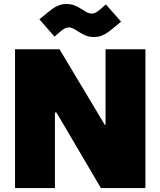

<svg xmlns="http://www.w3.org/2000/svg" viewBox="-20 -958 817 978"><path d="M56.6 -707H283.2L513.7 -322.3H517.6V-707H720.7V0H494.1L267.6 -384.8H259.8V0H56.6ZM376 -798.8Q361.8 -808.6 351.3 -813.5Q340.8 -818.4 330.1 -818.4Q316.9 -818.4 302.2 -808.6Q287.6 -798.8 257.8 -771.5L180.7 -859.4L203.1 -877.9Q230.5 -900.9 246.1 -912.4Q261.7 -923.8 279.3 -930.7Q296.9 -937.5 318.4 -937.5Q342.8 -937.5 360.8 -929.9Q378.9 -922.4 401.4 -908.2Q415.5 -898.4 426 -893.6Q436.5 -888.7 447.3 -888.7Q460.4 -888.7 475.1 -898.4Q489.7 -908.2 519.5 -935.5L596.7 -847.7L574.2 -829.1Q546.9 -806.2 531.2 -794.7Q515.6 -783.2 498 -776.4Q480.5 -769.5 459 -769.5Q434.6 -769.5 416.5 -777.1Q398.4 -784.7 376 -798.8Z"/></svg>

Font: Wanted Sans ExtraBlack
Style: Regular
Weight: 900
Designer: Original Design by Kil Hyung-jin and Kang Hanbin, Wanted Lab, Inc; Hangeul from Source Han Sans by Jang Soo-young and Ka
Foundry: Wanted Lab, Inc.
Version: Version 1.001